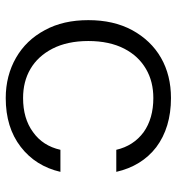

<svg xmlns="http://www.w3.org/2000/svg" viewBox="6 -600 602 653"><g transform="rotate(90 306.5 -273.0)"><path d="M48 -273C48 -273 48 -273 48 -273C48 -216 59 -167 82 -125C105 -82 136 -50 176 -27C216 -4 262 8 313 8C313 8 313 8 313 8C380 8 435 -9 479 -43C523 -77 551 -122 564 -178C564 -178 489 -178 489 -178C489 -178 489 -178 489 -178C480 -138 460 -107 429 -85C398 -62 359 -51 313 -51C313 -51 313 -51 313 -51C276 -51 243 -59 214 -76C185 -93 162 -118 145 -151C128 -184 119 -225 119 -273C119 -273 119 -273 119 -273C119 -321 128 -362 145 -395C162 -428 185 -452 214 -469C243 -486 276 -494 313 -494C313 -494 313 -494 313 -494C359 -494 398 -483 429 -461C460 -438 480 -407 489 -368C489 -368 564 -368 564 -368C564 -368 564 -368 564 -368C551 -425 523 -471 480 -504C436 -537 380 -554 313 -554C313 -554 313 -554 313 -554C262 -554 216 -543 176 -520C136 -497 105 -464 82 -422C59 -379 48 -330 48 -273Z"/></g></svg>

Font: wox.body
Style: Regular
Weight: 500
Designer: Ninad Kale (Devanagari), Jonny Pinhorn (Latin)
Foundry: Indian Type Foundry
Version: ""